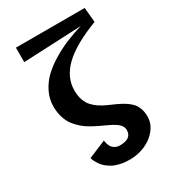

<svg xmlns="http://www.w3.org/2000/svg" viewBox="-236 -902 1136 1264"><g transform="rotate(-30 331.5 -270.0)"><path d="M282.2 -338.9Q282.2 -298.8 293.5 -267.1Q304.7 -235.4 324 -214.6Q343.3 -193.8 368.2 -177.5Q393.1 -161.1 420.7 -148.9Q448.2 -136.7 475.6 -124.5Q502.9 -112.3 527.8 -97.4Q552.7 -82.5 572 -64Q591.3 -45.4 602.5 -17.1Q613.8 11.2 613.8 47.9Q613.8 100.1 579.8 143.8Q545.9 187.5 490.5 212.2Q435.1 236.8 372.1 236.8Q333 236.8 299.8 229.2Q266.6 221.7 244.6 209.5Q222.7 197.3 205.3 182.4Q188 167.5 178.2 152.6Q168.5 137.7 162.1 125.5Q155.8 113.3 153.8 105.5L151.9 98.1L286.1 42Q286.1 45.4 286.6 50.8Q287.1 56.2 291.5 70.1Q295.9 84 303.2 94.7Q310.5 105.5 326.2 114.3Q341.8 123 362.8 123Q451.2 123 451.2 57.1Q451.2 38.1 439.5 22.2Q427.7 6.3 408 -6.1Q388.2 -18.6 362.5 -30.5Q336.9 -42.5 308.6 -55.9Q280.3 -69.3 252.2 -85Q224.1 -100.6 198.5 -122.6Q172.9 -144.5 153.1 -170.9Q133.3 -197.3 121.6 -235.1Q109.9 -272.9 109.9 -317.9Q109.9 -374.5 135.7 -426.3Q161.6 -478 202.4 -516.6Q243.2 -555.2 300 -589.1Q356.9 -623 412.8 -645.8Q468.8 -668.5 530.8 -687L89.8 -667V-776.9H612.8L623 -665Q446.3 -597.2 364.3 -518.3Q282.2 -439.5 282.2 -338.9Z"/></g></svg>

Font: Sporting Grotesque
Style: Bold
Weight: 700
Designer: Lucas LE BIHAN
Foundry: Lucas LE BIHAN
Version: Version 2.002;PS 2.2;hotconv 1.0.88;makeotf.lib2.5.647800